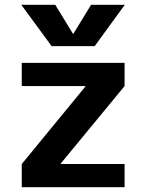

<svg xmlns="http://www.w3.org/2000/svg" viewBox="-20 -783 611 803"><path d="M287 -642 361 -763H502L376 -590H196L69 -763H211L285 -642ZM234 -97H501V0H71V-97L337 -421V-423H71V-520H501V-423L234 -99Z"/></svg>

Font: M PLUS 1p
Style: Bold
Weight: 700
Version: Version 1.062